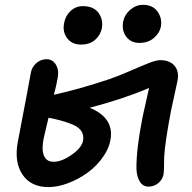

<svg xmlns="http://www.w3.org/2000/svg" viewBox="-20 -742 790 788"><path d="M551.8 -565.9Q517.1 -565.9 497.8 -591.8Q478.5 -617.7 485.8 -654.8Q491.7 -682.6 515.1 -702.4Q538.6 -722.2 566.9 -722.2Q606.9 -722.2 626.7 -694.3Q646.5 -666.5 640.1 -631.8Q635.3 -606.9 611.8 -586.4Q588.4 -565.9 551.8 -565.9ZM312 -559.1Q275.4 -559.1 255.6 -585.2Q235.8 -611.3 243.2 -647.9Q249 -677.7 270 -697.3Q291 -716.8 319.8 -716.8Q364.3 -716.8 384.3 -689.2Q404.3 -661.6 397.9 -625Q391.6 -596.7 369.6 -577.9Q347.7 -559.1 312 -559.1ZM179.2 25.9Q106.4 25.9 72 -25.9Q37.6 -77.6 53.2 -160.2Q103.5 -423.3 106.9 -444.8Q111.3 -467.8 129.6 -483.4Q147.9 -499 170.9 -499Q195.3 -499 209 -477.3Q222.7 -455.6 216.8 -422.9Q212.9 -397.5 201.2 -353Q305.2 -376 428.2 -417Q466.8 -430.2 514.6 -451.2Q562.5 -472.2 591.8 -483.6Q621.1 -495.1 638.2 -495.1Q677.2 -495.1 696.8 -471.4Q716.3 -447.8 708 -408.2Q703.6 -387.2 694.8 -347.2Q686 -307.1 682.1 -289.1Q656.7 -154.8 653.8 -98.1Q653.8 -41 650.9 -24.9Q646.5 -4.4 629.4 9.8Q612.3 23.9 589.8 23.9Q566.4 23.9 553.7 3.2Q541 -17.6 540 -49.8Q539.1 -127.4 563 -250Q567.4 -273.4 578.4 -321Q589.4 -368.7 591.8 -380.9Q486.3 -335.9 348.1 -299.8Q442.4 -261.2 435.1 -180.2Q431.2 -139.6 404.8 -100.8Q378.4 -62 341.3 -34.7Q304.2 -7.3 260.7 9.3Q217.3 25.9 179.2 25.9ZM159.2 -173.8Q149.9 -128.9 160.2 -103.5Q170.4 -78.1 200.2 -78.1Q234.9 -78.1 277.6 -109.1Q320.3 -140.1 321.8 -171.9Q324.7 -213.4 272.9 -232.9Q237.3 -247.6 179.2 -258.8Q176.3 -246.1 168.9 -215.6Q161.6 -185.1 159.2 -173.8Z"/></svg>

Font: Shantell Sans Bouncy
Style: Italic
Weight: 500
Italic angle: -11.31°
Designer: Stephen Nixon, Anya Danilova, Shantell Martin
Foundry: Arrow Type
Version: Version 1.006;[9816181b4]